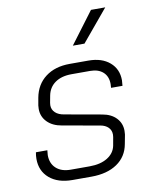

<svg xmlns="http://www.w3.org/2000/svg" viewBox="-83 -791 680 861"><g transform="rotate(-10 256.5 -360.5)"><path d="M34 -113Q34 -128 37 -143H89Q87 -127 87 -121Q87 -83 111 -61Q135 -39 177 -39H263Q313 -39 344.5 -58.5Q376 -78 383 -111L390 -150Q391 -154 391 -161Q391 -181 378 -194Q365 -207 342 -211L173 -241Q131 -248 107 -272.5Q83 -297 83 -332Q83 -342 84 -348L90 -382Q101 -441 144.5 -474Q188 -507 255 -507H340Q401 -507 437 -476Q473 -445 473 -394Q473 -387 471 -369H419Q420 -375 420 -386Q420 -421 398.5 -440.5Q377 -460 340 -460H255Q209 -460 180 -439.5Q151 -419 144 -382L138 -350Q137 -346 137 -339Q137 -319 151.5 -305.5Q166 -292 192 -288L360 -258Q400 -251 422.5 -227Q445 -203 445 -169Q445 -158 444 -152L436 -110Q426 -54 380.5 -23Q335 8 263 8H177Q111 8 72.5 -25Q34 -58 34 -113ZM391 -729H456L336 -585H283Z"/></g></svg>

Font: Bai Jamjuree Light
Style: Italic
Weight: 300
Italic angle: -10°
Version: Version 1.000; ttfautohint (v1.6)